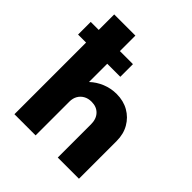

<svg xmlns="http://www.w3.org/2000/svg" viewBox="-228 -1015 1170 1170"><g transform="rotate(45 357.0 -430.0)"><path d="M84 0V-860H266.5V-460Q299.5 -491.5 344 -509.8Q388.5 -528 437.5 -528Q496.5 -528 542 -502Q587.5 -476 613.8 -430.2Q640 -384.5 640 -325.5V0H457.5V-286.5Q457.5 -332.5 432 -359.5Q406.5 -386.5 363 -386.5Q333.5 -386.5 312 -374.2Q290.5 -362 278.5 -340.8Q266.5 -319.5 266.5 -292V0ZM15 -617.5V-726.5H379V-617.5Z"/></g></svg>

Font: Spartan Thin ExtraBold
Style: Regular
Weight: 800
Version: Version 1.004